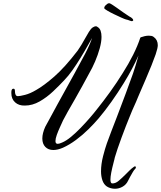

<svg xmlns="http://www.w3.org/2000/svg" viewBox="-20 -881 993 1184"><path d="M689 283Q676 283 663 279.5Q650 276 639 269Q620 256 611.5 231Q603 206 603 176Q603 131 615.5 82.5Q628 34 639 3Q650 -28 666.5 -71Q683 -114 702 -163Q728 -232 755 -303.5Q782 -375 800 -427Q808 -450 817 -480Q826 -510 834 -539Q799 -459 743 -368Q706 -308 666.5 -252.5Q627 -197 589 -152Q562 -120 525.5 -84Q489 -48 448.5 -18Q408 12 368 30Q352 37 337 40.5Q322 44 309 44Q278 44 259.5 25Q241 6 241 -27Q241 -59 259 -99Q269 -117 289 -154Q309 -191 334 -237L440 -429Q475 -492 504.5 -548.5Q534 -605 548 -647Q544 -640 540 -633Q536 -626 532 -619Q502 -565 476 -523Q452 -484 427 -448.5Q402 -413 375 -385Q346 -354 307.5 -317.5Q269 -281 224.5 -255.5Q180 -230 133 -230Q96 -229 73 -250Q50 -271 50 -306V-312Q50 -329 58 -333Q60 -334 63 -334Q72 -334 72 -321Q72 -288 90 -288Q103 -288 134.5 -296Q166 -304 203 -326Q251 -353 315.5 -409.5Q380 -466 459 -569Q471 -586 482 -604.5Q493 -623 503 -641Q516 -664 528 -684Q540 -704 552 -712Q563 -719 571 -719Q577 -719 581 -715Q595 -707 600.5 -691Q606 -675 606 -654Q606 -623 595 -583Q584 -543 566.5 -502Q549 -461 528 -425Q510 -391 487.5 -350.5Q465 -310 443 -271Q418 -228 398 -192.5Q378 -157 369 -139Q360 -119 349 -95Q338 -71 330 -48.5Q322 -26 322 -11Q322 6 336 6Q345 6 363 -2Q389 -13 418.5 -37.5Q448 -62 477.5 -92.5Q507 -123 533 -153Q559 -183 576 -205Q617 -256 658.5 -313.5Q700 -371 736 -429Q773 -487 801 -543Q829 -599 845 -648L848 -651Q859 -655 872 -658Q885 -661 898 -661Q906 -661 914 -659.5Q922 -658 928 -653Q953 -635 953 -602Q953 -585 940 -546Q930 -517 914.5 -478.5Q899 -440 878 -391L840 -303Q836 -292 830 -279.5Q824 -267 819 -253Q807 -227 796 -201.5Q785 -176 779 -160Q769 -136 756 -102.5Q743 -69 729.5 -32.5Q716 4 705 36.5Q694 69 688 90Q687 96 685 103.5Q683 111 681 119Q671 157 666 183.5Q661 210 661 226Q661 250 672 250Q692 251 712.5 233.5Q733 216 755 194Q767 182 779 170Q791 158 804 149Q808 145 812 145Q818 145 818 151Q818 156 814 160Q808 165 799 180Q790 195 782 210Q774 225 770 233Q759 257 736.5 270Q714 283 689 283ZM789 -751 777 -755Q773 -757 769 -758Q765 -759 757 -761Q749 -763 728 -772.5Q707 -782 683 -793.5Q659 -805 641.5 -815.5Q624 -826 623 -830Q622 -840 632.5 -849.5Q643 -859 647 -860Q649 -860 650 -860.5Q651 -861 652 -861Q658 -861 662 -858Q673 -852 698 -834.5Q723 -817 741 -804Q752 -797 765.5 -787.5Q779 -778 789 -773Q801 -764 801 -758Q803 -753 796 -751Q795 -750 793 -750.5Q791 -751 789 -751Z"/></svg>

Font: Birthstone Bounce Medium
Style: Regular
Weight: 500
Designer: Robert E. Leuschke
Foundry: Rob Leuschke
Version: Version 1.010; ttfautohint (v1.8.3)